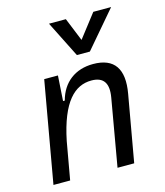

<svg xmlns="http://www.w3.org/2000/svg" viewBox="-115 -863 816 950"><g transform="rotate(-15 293.0 -388.0)"><path d="M40.5 0H126L160.2 -192.9C199.2 -384.8 269.5 -450.7 355 -450.7C417.5 -450.7 440.9 -414.6 428.7 -344.2L368.7 0H454.1L514.2 -340.3C536.1 -463.4 492.7 -527.3 384.3 -527.3C292.5 -527.3 226.1 -477.1 202.6 -388.7H193.8L202.1 -517.6H131.8ZM318.8 -590.8H385.3L543.9 -776.4H452.6L360.4 -657.2L312 -776.4H225.6Z"/></g></svg>

Font: Cascadia Code PL SemiLight
Style: Italic
Weight: 350
Italic angle: -10°
Monospace: yes
Designer: Aaron Bell
Foundry: Saja Typeworks
Version: Version 2404.023